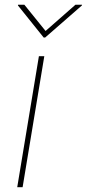

<svg xmlns="http://www.w3.org/2000/svg" viewBox="-20 -780 362 800"><path d="M51.8 0 142.1 -545.9H164.6L74.2 0ZM81.5 -760.3 169.9 -650.9 294.4 -760.3H321.8L321.3 -757.3L168 -623.5H162.1L54.7 -757.3L55.2 -760.3Z"/></svg>

Font: Inter Thin
Style: Italic
Weight: 250
Italic angle: -9.3988°
Designer: Rasmus Andersson
Foundry: rsms
Version: Version 4.001;git-66647c0bb